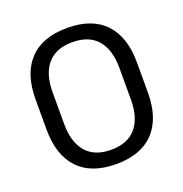

<svg xmlns="http://www.w3.org/2000/svg" viewBox="-121 -759 840 879"><g transform="rotate(-20 299.0 -319.5)"><path d="M299 12Q178 12 115 -54.8Q52 -121.5 52 -246V-393.5Q52 -517.5 115 -584.2Q178 -651 299 -651Q420 -651 483 -584.2Q546 -517.5 546 -393.5V-246Q546 -121.5 483 -54.8Q420 12 299 12ZM299 -57.5Q380 -57.5 421 -105.8Q462 -154 462 -242.5V-397Q462 -485.5 421 -533.5Q380 -581.5 299 -581.5Q218.5 -581.5 177.5 -533.5Q136.5 -485.5 136.5 -397V-242.5Q136.5 -154 177.5 -105.8Q218.5 -57.5 299 -57.5Z"/></g></svg>

Font: Anek Odia
Style: Regular
Weight: 400
Designer: Yesha Goshar & Mahesh Sahu (Odia), Yesha Goshar (Latin)
Foundry: Ek Type
Version: Version 1.003